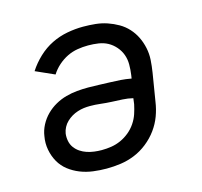

<svg xmlns="http://www.w3.org/2000/svg" viewBox="-85 -631 770 732"><g transform="rotate(-15 300.0 -265.0)"><path d="M250 8Q223 8 196.5 4.5Q170 1 146 -8.5Q122 -18 102 -33.5Q82 -49 69.5 -71Q57 -93 52 -119.5Q47 -146 52 -173Q55 -195 66 -216Q77 -237 93.5 -253.5Q110 -270 130.5 -281.5Q151 -293 173 -299Q195 -305 217 -307Q239 -309 261 -309Q282 -309 303.5 -308Q325 -307 346 -306.5Q367 -306 388 -304.5Q409 -303 430 -299L432 -312Q435 -333 435 -353.5Q435 -374 428.5 -392Q422 -410 409 -425Q396 -440 379.5 -449Q363 -458 343 -461Q323 -464 302 -464Q281 -464 260 -460.5Q239 -457 219.5 -447.5Q200 -438 183 -423Q166 -408 154 -389L80 -422Q98 -450 123 -473.5Q148 -497 177.5 -511.5Q207 -526 239 -532Q271 -538 302 -538Q327 -538 351 -535.5Q375 -533 397 -525.5Q419 -518 439 -506.5Q459 -495 474.5 -478Q490 -461 500 -440.5Q510 -420 515 -396.5Q520 -373 518.5 -349Q517 -325 513 -300L495 -190Q491 -162 481 -135Q471 -108 453.5 -84Q436 -60 412 -41Q388 -22 361 -11Q334 0 306 4Q278 8 250 8ZM250 -65Q269 -65 288 -68Q307 -71 325 -79Q343 -87 359 -100Q375 -113 386.5 -130Q398 -147 404 -165Q410 -183 414 -202L417 -225Q397 -230 376 -231Q355 -232 333.5 -233Q312 -234 291 -236.5Q270 -239 249 -239Q237 -239 225 -237.5Q213 -236 200.5 -232Q188 -228 177 -221.5Q166 -215 156.5 -206Q147 -197 141 -185.5Q135 -174 133 -162Q131 -147 134 -132Q137 -117 145.5 -105.5Q154 -94 166 -86Q178 -78 191.5 -73.5Q205 -69 220 -67Q235 -65 250 -65Z"/></g></svg>

Font: Iosevka Curly Extended
Style: Italic
Weight: 400
Width: 7
Italic angle: -9°
Monospace: yes
Designer: Belleve Invis
Foundry: Belleve Invis
Version: Version 11.1.0; ttfautohint (v1.8.3)